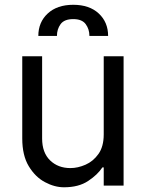

<svg xmlns="http://www.w3.org/2000/svg" viewBox="-20 -783 615 810"><path d="M417.6 -215.9V-545.5H501.4V0H417.6V-76.7H411.9Q391.7 -45.8 351.7 -19.4Q311.8 7.1 250 7.1Q210.2 7.1 169.6 -14.6Q128.9 -36.2 101.4 -81.7Q73.9 -127.1 73.9 -198.9V-545.5H157.7V-198.9Q157.7 -139.2 191.2 -106.5Q224.8 -73.9 277 -73.9Q308.2 -73.9 340.7 -88.1Q373.2 -102.3 395.4 -133.5Q417.6 -164.8 417.6 -215.9ZM436.1 -631.4H357.2Q357.2 -659.8 341.6 -681.1Q326 -702.4 289.1 -702.4Q251.1 -702.4 235.6 -681.1Q220.2 -659.8 220.2 -631.4H141.7Q141.7 -689.3 181.3 -726Q220.9 -762.8 289.1 -762.8Q357.2 -762.8 396.7 -726Q436.1 -689.3 436.1 -631.4Z"/></svg>

Font: Inter UI
Style: Regular
Weight: 400
Designer: Rasmus Andersson
Foundry: rsms
Version: Version 2.2